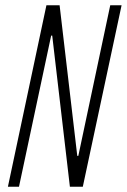

<svg xmlns="http://www.w3.org/2000/svg" viewBox="-20 -708 481 728"><path d="M10 0 156 -688H206L273 -117H277L398 -688H441L294 0H245L178 -573H174L52 0Z"/></svg>

Font: Saira ExtraCondensed ExtraLight
Style: Italic
Weight: 250
Width: 2
Italic angle: -12°
Designer: Hector Gatti with collaboration of the Omnibus-Type team
Foundry: Omnibus-Type
Version: Version 1.101